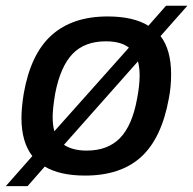

<svg xmlns="http://www.w3.org/2000/svg" viewBox="-42 -595 668 664"><path d="M-22 48.8 69.8 -55.2Q32.2 -104 32.2 -187Q32.2 -221.7 40 -271Q64 -408.2 136.2 -473.1Q208.5 -538.1 330.1 -538.1Q419.4 -538.1 471.2 -505.9L532.2 -575.2H606L513.2 -470.2Q549.8 -422.9 549.8 -337.9Q549.8 -294.4 542 -254.9Q517.1 -117.2 446.3 -52.5Q375.5 12.2 252 12.2Q165 12.2 112.8 -19L53.2 48.8ZM140.1 -190.9Q140.1 -162.1 146 -141.1L403.8 -430.2Q376 -452.1 324.2 -452.1Q250.5 -452.1 208.7 -408.4Q167 -364.7 148.9 -272Q140.1 -219.2 140.1 -190.9ZM257.8 -74.2Q331.1 -74.2 373.3 -117.9Q415.5 -161.6 432.1 -253.9Q440.9 -298.8 440.9 -334Q440.9 -361.3 435.1 -382.8L179.2 -94.2Q209.5 -74.2 257.8 -74.2Z"/></svg>

Font: Archivo Medium
Style: Italic
Weight: 500
Italic angle: -10°
Designer: Hector Gatti
Foundry: Omnibus-Type
Version: Version 2.001